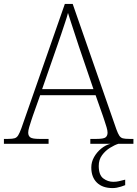

<svg xmlns="http://www.w3.org/2000/svg" viewBox="-23 -734 701 980"><path d="M-3 0V-25H18Q41 -25 52 -28.5Q63 -32 70 -43.5Q77 -55 86 -79L308 -714H348L571 -74Q579 -52 586 -41.5Q593 -31 604 -28Q615 -25 638 -25H658V0H438V-25H470Q506 -25 516 -33Q526 -41 526 -57Q526 -68 521 -84.5Q516 -101 510.5 -117.5Q505 -134 502 -143L465 -248H182L145 -144Q142 -135 136.5 -118.5Q131 -102 126 -85Q121 -68 121 -57Q121 -41 131.5 -33Q142 -25 178 -25H225V0ZM192 -279H454L380 -496Q371 -524 360.5 -555.5Q350 -587 340.5 -616.5Q331 -646 324 -668Q320 -651 310 -621.5Q300 -592 290 -561.5Q280 -531 271 -506ZM552 226Q500 226 471.5 198Q443 170 443 121Q443 93 457 68Q471 43 493.5 24.5Q516 6 541 0H581Q562 6 538.5 20.5Q515 35 498 58Q481 81 481 113Q481 159 504 176.5Q527 194 555 194Q571 194 583.5 191Q596 188 616 183V211Q606 215 595 218.5Q584 222 573 224Q562 226 552 226Z"/></svg>

Font: Noto Serif Thai ExtraLight
Style: Regular
Weight: 250
Version: Version 2.001